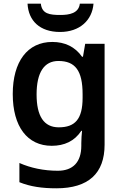

<svg xmlns="http://www.w3.org/2000/svg" viewBox="-20 -779 666 1039"><path d="M486 -759H412C406 -707 355 -698 307 -698C248 -698 207 -704 201 -759H129C134 -666 196 -606 305 -606C411 -606 479 -669 486 -759ZM263 -552C129 -552 49 -446 49 -270C49 -94 128 10 260 10C328 10 383 -15 420 -71H424C422 -55 420 -24 420 -4V10C420 98 375 145 293 145C217 145 146 130 85 103V207C144 231 208 240 285 240C459 240 546 159 546 4V-542H441L429 -472H424C386 -526 331 -552 263 -552ZM296 -449C387 -449 427 -397 427 -269V-250C427 -134 386 -90 298 -90C217 -90 178 -151 178 -268C178 -387 219 -449 296 -449Z"/></svg>

Font: Noto Sans Ol Chiki SemiBold
Style: Regular
Weight: 600
Designer: Monotype Design Team, Lewis McGuffie
Foundry: Monotype Imaging Inc.
Version: Version 2.003